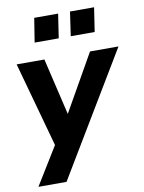

<svg xmlns="http://www.w3.org/2000/svg" viewBox="-97 -789 779 1036"><g transform="rotate(-10 292.5 -271.0)"><path d="M28 180 174 -57 164 5 27 -491H179L262 -139H229L429 -491H585L182 180ZM341 -590 360 -722H492L472 -590ZM143 -590 164 -722H295L275 -590Z"/></g></svg>

Font: Nunito Sans 12pt ExtraLight 12pt ExtraBold
Style: Italic
Weight: 800
Italic angle: -9°
Version: Version 3.101;gftools[0.9.27]